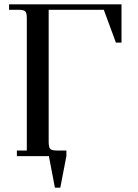

<svg xmlns="http://www.w3.org/2000/svg" viewBox="-20 -722 637 888"><path d="M22 -676.8V-702.1H542V-524.9H516.1L460 -676.8H205.1V-65.9Q205.1 -41 212.2 -33.4Q219.2 -25.9 244.1 -25.9H287.1V0L258.8 146H233.9L206.1 0H58.1V-25.9H104V-637.2Q104 -662.1 96.9 -669.4Q89.8 -676.8 64.9 -676.8Z"/></svg>

Font: Dihjauti S
Style: Bold
Weight: 700
Designer: T. Christopher White
Version: Version 3.0.0